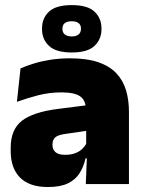

<svg xmlns="http://www.w3.org/2000/svg" viewBox="-20 -740 578 772"><path d="M498.5 0H325L330 -126L326.5 -130.5V-283.5L325 -301.5Q325 -336 302.8 -352.2Q280.5 -368.5 227 -368.5Q178.5 -368.5 133.8 -357Q89 -345.5 48 -330.5L62.5 -465Q87.5 -476 118 -485.2Q148.5 -494.5 184.5 -500Q220.5 -505.5 261 -505.5Q329.5 -505.5 375.2 -489.8Q421 -474 448 -445.2Q475 -416.5 486.8 -377Q498.5 -337.5 498.5 -290ZM172.5 12Q98.5 12 60.8 -25.8Q23 -63.5 23 -133V-145.5Q23 -219.5 68.2 -254.5Q113.5 -289.5 213 -302L338.5 -318L349 -217L242.5 -201.5Q213.5 -197.5 202.2 -187.8Q191 -178 191 -159V-157Q191 -139.5 202.8 -128.5Q214.5 -117.5 242 -117.5Q265 -117.5 281.8 -123.8Q298.5 -130 309.8 -140.5Q321 -151 327.5 -163.5L352.5 -103.5H324Q316.5 -70 300.2 -44Q284 -18 253.5 -3Q223 12 172.5 12ZM149 -622.5V-626Q149 -667 177 -693.2Q205 -719.5 268.5 -719.5Q332 -719.5 360 -693.2Q388 -667 388 -626V-622.5Q388 -582 360 -555.5Q332 -529 268.5 -529Q205 -529 177 -555.5Q149 -582 149 -622.5ZM231 -625.5V-623.5Q231 -609.5 240.5 -601.5Q250 -593.5 268.5 -593.5Q286.5 -593.5 296 -601.5Q305.5 -609.5 305.5 -623.5V-625.5Q305.5 -639.5 296 -647Q286.5 -654.5 268.5 -654.5Q250 -654.5 240.5 -647Q231 -639.5 231 -625.5Z"/></svg>

Font: Anek Malayalam ExtraBold
Style: Regular
Weight: 800
Version: Version 1.003